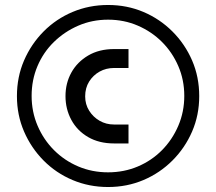

<svg xmlns="http://www.w3.org/2000/svg" viewBox="-20 -734 868 771"><path d="M414 17Q338 17 271.5 -11Q205 -39 155 -89.5Q105 -140 76.5 -206Q48 -272 48 -348Q48 -425 76.5 -491Q105 -557 155 -607.5Q205 -658 271.5 -686Q338 -714 414 -714Q490 -714 556 -686Q622 -658 672.5 -607.5Q723 -557 751.5 -491Q780 -425 780 -348Q780 -272 751.5 -206Q723 -140 672.5 -89.5Q622 -39 556 -11Q490 17 414 17ZM438 -158Q378 -158 334 -183.5Q290 -209 266.5 -252.5Q243 -296 243 -348Q243 -400 266.5 -442.5Q290 -485 334 -511Q378 -537 438 -537H496V-461H438Q406 -461 380 -446.5Q354 -432 338 -406.5Q322 -381 322 -347Q322 -315 338 -289.5Q354 -264 380 -249Q406 -234 438 -234H496V-158ZM414 -42Q478 -42 533.5 -65.5Q589 -89 630.5 -131Q672 -173 696 -229Q720 -285 720 -349Q720 -413 696 -468.5Q672 -524 630.5 -565.5Q589 -607 533.5 -631Q478 -655 414 -655Q350 -655 294.5 -631Q239 -607 196.5 -565.5Q154 -524 130.5 -468.5Q107 -413 107 -349Q107 -285 131 -229Q155 -173 197 -131Q239 -89 294.5 -65.5Q350 -42 414 -42Z"/></svg>

Font: MuseoModerno Thin Medium
Style: Regular
Weight: 500
Version: Version 1.003